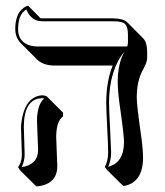

<svg xmlns="http://www.w3.org/2000/svg" viewBox="-20 -580 574 669"><path d="M175.8 -102.5Q175.8 -93.3 177.7 -52Q179.7 -10.7 179.7 -1.5Q179.7 54.2 125.5 66.9Q116.2 68.8 106.4 69.3L49.8 13.2L43 2Q55.7 -13.2 56.2 -41Q56.2 -49.8 54.7 -88.4Q53.2 -128.4 53.2 -138.2Q61 -241.7 126 -248Q136.7 -247.6 143.1 -244.1L199.7 -187.5V-174.3Q176.3 -158.7 175.8 -102.5ZM456.5 -239.3Q456.5 -213.4 472.2 -103.5Q478.5 -57.1 478.5 -28.3Q477.1 57.6 409.7 68.4L353 12.2L345.2 2Q356.9 -20 356.9 -48.8Q356.9 -69.8 353.5 -136.2Q350.1 -202.1 350.1 -223.1Q350.6 -297.4 372.6 -351.6H168.5Q130.4 -352.1 108.9 -373L52.2 -429.7Q33.2 -449.7 33.2 -479Q33.2 -499.5 37.8 -515.6Q42.5 -531.7 49.1 -539.8Q55.7 -547.9 62.3 -552.7Q68.8 -557.6 73.2 -558.6L78.1 -560.1L121.6 -516.1Q124.5 -515.6 127 -516.1H373Q409.7 -515.6 423.8 -502L480 -445.3Q492.2 -431.6 492.7 -401.4V-377.4Q492.7 -362.8 477.5 -335.9Q456.5 -297.9 456.5 -239.3ZM423.3 -418Q426.3 -426.3 425.8 -434.1V-458Q425.8 -492.7 410.2 -500.5Q397.5 -505.9 373 -505.9H127Q90.3 -505.9 73.2 -543.5Q72.3 -545.9 71.8 -546.9Q43.9 -531.2 43 -481Q43 -479.5 43 -479Q43 -431.6 88.9 -420.4Q100.1 -418 111.8 -418ZM414.1 -400.9Q360.4 -335 359.9 -223.1Q359.9 -202.6 363.3 -137.7Q366.7 -70.8 367.2 -48.8Q366.7 -20 356.9 1Q411.6 -12.7 412.1 -85Q412.1 -109.4 396.5 -218.3Q390.1 -266.1 390.1 -295.9Q390.6 -359.9 414.1 -400.9ZM108.9 -159.2Q109.4 -214.4 132.8 -235.8V-237.3Q129.4 -237.8 126 -237.8Q63.5 -235.8 63 -138.2Q63 -128.9 64.5 -89.6Q65.9 -50.3 65.9 -41Q65.4 -16.1 55.2 2.4Q112.3 -5.9 112.8 -58.1Q112.8 -66.9 110.8 -106.9Q108.9 -148.9 108.9 -159.2Z"/></svg>

Font: Linux Biolinum Shadow O
Style: Regular
Weight: 400
Designer: Philipp H. Poll
Foundry: Philipp H. Poll
Version: Version 1.0.4